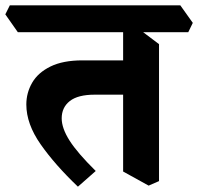

<svg xmlns="http://www.w3.org/2000/svg" viewBox="-67 -659 745 722"><path d="M226 43Q140 -39 86 -116Q32 -193 32 -266Q32 -310 54 -348Q76 -386 123 -409Q170 -432 243 -432H434L440 -303H289Q226 -303 195.5 -279Q165 -255 165 -214Q165 -177 194.5 -130.5Q224 -84 293 -16ZM492 39 396 -14V-581L442 -560L531 -493V22ZM0 -538 -47 -605 -30 -639H611L658 -573L641 -538Z"/></svg>

Font: Eczar SemiBold
Style: Regular
Weight: 600
Designer: Vaibhav Singh
Foundry: Rosetta Type Foundry
Version: Version 2.000